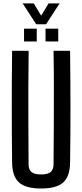

<svg xmlns="http://www.w3.org/2000/svg" viewBox="-20 -1098 482 1126"><path d="M221 7.5Q131 7.5 91.5 -28Q52 -63.5 51 -144.5Q49 -309 49 -472.2Q49 -635.5 51 -800H148Q146.5 -690.5 146.2 -579.2Q146 -468 146.5 -356.5Q147 -245 147.5 -135.5Q147.5 -103.5 164.5 -89.2Q181.5 -75 221 -75Q260.5 -75 277.2 -89.2Q294 -103.5 294 -135.5Q295 -245 295.5 -356.5Q296 -468 296 -579.2Q296 -690.5 294 -800H391Q393 -635.5 393.2 -472.2Q393.5 -309 391 -144.5Q390 -63.5 350.8 -28Q311.5 7.5 221 7.5ZM247 -855V-930H321.5V-855ZM121 -855V-930H195.5V-855ZM192.5 -955.5 113 -1078H178L221.5 -1006L265 -1078H329.5L250 -955.5Z"/></svg>

Font: Big Shoulders Text Thin SemiBold
Style: Regular
Weight: 600
Version: Version 2.002